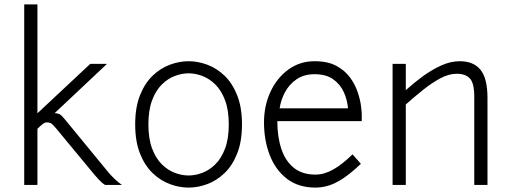

<svg xmlns="http://www.w3.org/2000/svg" viewBox="-20 -840 2303 872"><path d="M90 0V-820H150V-325.5L390 -550H466L228 -326Q245.5 -325.5 253.8 -319.5Q262 -313.5 275 -297.5L473 -56.5Q485.5 -41.5 502.8 -25.2Q520 -9 534 0H457.5Q445 -7 430.2 -22.8Q415.5 -38.5 399 -58.5L236 -255.5Q220.5 -274 213.2 -279Q206 -284 191.5 -284Q183 -284 172.8 -275.8Q162.5 -267.5 150 -255V0Z M836.5 12Q794.5 12 751.8 -3.8Q709 -19.5 673.2 -53.8Q637.5 -88 615.8 -142.8Q594 -197.5 594 -275Q594 -352.5 615.8 -407.2Q637.5 -462 673.2 -496.2Q709 -530.5 751.8 -546.2Q794.5 -562 836.5 -562Q878.5 -562 921.2 -546.2Q964 -530.5 999.8 -496.2Q1035.5 -462 1057.2 -407.2Q1079 -352.5 1079 -275Q1079 -197.5 1057.2 -142.8Q1035.5 -88 999.8 -53.8Q964 -19.5 921.2 -3.8Q878.5 12 836.5 12ZM836.5 -43Q867 -43 899 -55Q931 -67 958.2 -94Q985.5 -121 1002.2 -165.5Q1019 -210 1019 -275Q1019 -340 1002.2 -384.5Q985.5 -429 958.2 -456Q931 -483 899 -495Q867 -507 836.5 -507Q806 -507 774 -495Q742 -483 714.8 -456Q687.5 -429 670.8 -384.5Q654 -340 654 -275Q654 -210 670.8 -165.5Q687.5 -121 714.8 -94Q742 -67 774 -55Q806 -43 836.5 -43Z M1413 12Q1335 12 1283 -28.2Q1231 -68.5 1205 -135.8Q1179 -203 1179 -284Q1179 -359.5 1208.2 -422.8Q1237.5 -486 1289.5 -524Q1341.5 -562 1409 -562Q1468.5 -562 1507.5 -541Q1546.5 -520 1569.8 -488Q1593 -456 1604.5 -421.5Q1616 -387 1619.5 -359.2Q1623 -331.5 1623 -320V-290H1239.5Q1239.5 -218.5 1257.8 -163.8Q1276 -109 1314.2 -78Q1352.5 -47 1413 -47Q1452 -47 1492.8 -69.8Q1533.5 -92.5 1581 -139L1619 -96Q1573 -52.5 1537.5 -29.2Q1502 -6 1472 3Q1442 12 1413 12ZM1250 -348H1560.5Q1557.5 -386 1541.5 -421.5Q1525.5 -457 1493.2 -480Q1461 -503 1409 -503Q1360.5 -503 1327 -480Q1293.5 -457 1274.5 -421.5Q1255.5 -386 1250 -348Z M1763 0V-550H1823V-430.5Q1857 -461.5 1898 -491.8Q1939 -522 1982.5 -542Q2026 -562 2068 -562Q2130.5 -562 2162.2 -523.2Q2194 -484.5 2194 -395V0H2134V-400Q2134 -462.5 2114 -483.8Q2094 -505 2054 -505Q2018 -505 1978.8 -483.8Q1939.5 -462.5 1899.8 -430.5Q1860 -398.5 1823 -365.5V0Z"/></svg>

Font: Junction Light
Style: Regular
Weight: 300
Designer: Caroline Hadilaksono
Foundry: Caroline Hadilaksono, Tyler Finck, The League of Moveable Type
Version: Version 2.000; ttfautohint (v1.8.3)